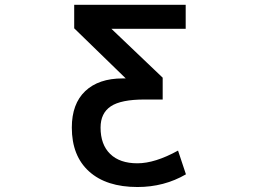

<svg xmlns="http://www.w3.org/2000/svg" viewBox="-20 -751 1040 782"><path d="M736.3 -731.4V-633.8H433.6L642.6 -434.6V-345.7H568.4Q472.7 -345.7 431.2 -317.9Q389.6 -290 389.6 -231.4Q389.6 -162.1 428.7 -124Q467.8 -85.9 539.6 -85.9Q611.3 -85.9 705.1 -137.7L737.3 -41Q648.4 10.7 540 10.7Q413.1 10.7 342.8 -52.7Q272.5 -116.2 272.5 -231.4Q272.5 -328.1 327.1 -379.9Q381.8 -431.6 479.5 -431.6H492.2L282.2 -635.7V-731.4Z"/></svg>

Font: GenEi Gothic M SemiBold
Style: Regular
Weight: 500
Designer: o_tamon (Modified); [Source Han Sans]
Ryoko NISHIZUKA  (kana & ideographs); Paul D. Hunt (Latin, Greek & Cyrillic); Wenl
Version: Version 1.1a;Original Version 1.004